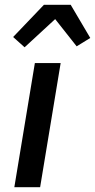

<svg xmlns="http://www.w3.org/2000/svg" viewBox="-20 -784 398 804"><path d="M40 0 126 -520H234L148 0ZM83 -586 35 -629 164 -764H276L358 -625L301 -590L211 -704Z"/></svg>

Font: Iosevka Aile Semibold
Style: Italic
Weight: 600
Italic angle: -9°
Designer: Belleve Invis
Foundry: Belleve Invis
Version: Version 31.1.0; ttfautohint (v1.8.4)